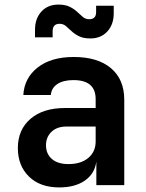

<svg xmlns="http://www.w3.org/2000/svg" viewBox="-20 -809 640 839"><path d="M239 10Q155 10 106.5 -37.5Q58 -85 58 -162Q58 -242 113 -289.5Q168 -337 264 -337H398V-376Q398 -459 301 -459Q257 -459 231 -442Q205 -425 202 -394H82Q86 -468 144.5 -514Q203 -560 302 -560Q407 -560 465 -511Q523 -462 523 -373V0H401V-103Q394 -50 351 -20Q308 10 239 10ZM279 -92Q334 -92 366 -119Q398 -146 398 -191V-256H270Q229 -256 205 -233Q181 -210 181 -174Q181 -137 206.5 -114.5Q232 -92 279 -92ZM375 -641Q344 -641 324.5 -651Q305 -661 292 -673.5Q279 -686 267.5 -695.5Q256 -705 240 -705Q210 -705 210 -672V-646H133V-679Q133 -728 161 -758.5Q189 -789 235 -789Q266 -789 285.5 -779Q305 -769 318 -756.5Q331 -744 342.5 -734.5Q354 -725 370 -725Q400 -725 400 -756V-784H477V-751Q477 -702 449 -671.5Q421 -641 375 -641Z"/></svg>

Font: JetBrains Mono NL
Style: Bold
Weight: 700
Monospace: yes
Designer: Philipp Nurullin, Konstantin Bulenkov
Foundry: JetBrains
Version: Version 2.305; ttfautohint (v1.8.4.7-5d5b)